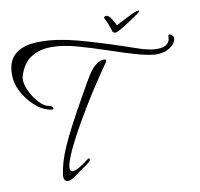

<svg xmlns="http://www.w3.org/2000/svg" viewBox="-99 -767 961 922"><g transform="rotate(-10 381.5 -305.5)"><path d="M476 -680Q486 -680 494.5 -669.5Q503 -659 510 -646.5Q517 -634 520 -626Q537 -635 560 -647Q583 -659 603.5 -668.5Q624 -678 633 -678Q637 -678 637 -674Q637 -672 634.5 -670Q632 -668 629 -666Q622 -660 604.5 -648.5Q587 -637 567 -624Q547 -611 530.5 -602Q514 -593 508 -593Q496 -593 493 -603Q489 -619 480.5 -640Q472 -661 467 -669Q466 -670 466 -673Q466 -676 469.5 -678Q473 -680 476 -680ZM142 -282Q132 -282 120 -287Q92 -295 63 -321Q32 -348 10 -385.5Q-12 -423 -16 -459Q-17 -463 -17 -469Q-17 -475 -17 -483Q-17 -613 143 -613Q224 -613 321.5 -587Q419 -561 546 -518Q569 -510 588.5 -503.5Q608 -497 624 -492Q663 -481 692 -481Q725 -481 739.5 -494Q754 -507 754 -523V-527Q754 -539 761 -539Q769 -539 778 -527Q780 -525 780 -519Q780 -496 753 -476Q726 -456 686 -456Q680 -456 675.5 -456Q671 -456 667 -457Q628 -462 581.5 -475.5Q535 -489 467 -512Q372 -544 309 -561Q246 -578 192 -578Q133 -578 92.5 -552Q52 -526 33 -467Q30 -458 30 -447Q30 -428 39 -404.5Q48 -381 63 -359Q78 -337 95 -321.5Q112 -306 127 -303Q151 -298 151 -287Q151 -282 142 -282ZM161 69Q138 69 140 39Q148 -24 180 -96Q196 -133 226.5 -191.5Q257 -250 302 -329Q333 -385 352.5 -416Q372 -447 394 -462Q413 -475 430 -475Q446 -475 438 -462Q422 -440 399.5 -406.5Q377 -373 348 -328Q310 -268 274 -206Q238 -144 213 -92.5Q188 -41 180 -10Q177 2 177 10Q177 27 191 27Q213 27 271 -18Q273 -20 276 -20Q280 -20 280 -15Q280 -9 276 -5Q272 -1 266 3.5Q260 8 252 14Q244 19 238 23Q232 27 230 29Q217 38 208 44.5Q199 51 194 55Q174 69 161 69Z"/></g></svg>

Font: Allison
Style: Regular
Weight: 400
Designer: Robert E. Leuschke
Foundry: Robert E. Leuschke
Version: Version 1.010; ttfautohint (v1.8.3)